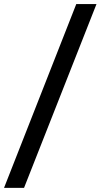

<svg xmlns="http://www.w3.org/2000/svg" viewBox="-62 -762 487 928"><path d="M54.2 146H-42.5L306.6 -742.2H404.3Z"/></svg>

Font: ALMAS
Style: Bold
Weight: 700
Designer: ALMAS Font/ by Husham Jawad Kadhim, derived from the Bainsely font by/ Paul James MIller
Foundry: High-Logic / Made with FontCreator
Version: Version 1.411;September 19, 2021;FontCreator 14.0.0.2814 32-